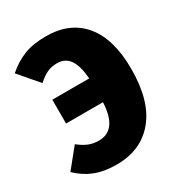

<svg xmlns="http://www.w3.org/2000/svg" viewBox="-175 -830 894 964"><g transform="rotate(-30 272.0 -348.0)"><path d="M524 -360Q524 -175 443.5 -77.5Q363 20 221 20Q149 20 96 -1Q43 -22 0 -64L89 -174Q118 -151 144.5 -140Q171 -129 204 -129Q310 -129 317 -286H103V-424H317Q311 -500 286 -535.5Q261 -571 215 -571Q182 -571 156.5 -559Q131 -547 102 -521L6 -633Q54 -675 106.5 -695.5Q159 -716 234 -716Q373 -716 448.5 -624.5Q524 -533 524 -360Z"/></g></svg>

Font: Fira Sans Black
Style: Regular
Weight: 900
Designer: Carrois Corporate & Edenspiekermann AG
Foundry: Carrois Corporate GbR & Edenspiekermann AG
Version: Version 4.203